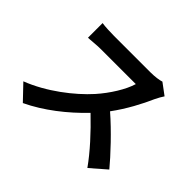

<svg xmlns="http://www.w3.org/2000/svg" viewBox="-159 -1006 1317 1317"><g transform="rotate(45 500.0 -347.5)"><path d="M752 -739C732 -732 692 -726 648 -726H296C267 -726 205 -728 178 -733V-591C200 -591 253 -598 296 -598H635C614 -526 553 -428 486 -353C393 -249 236 -127 76 -66L179 42C316 -23 447 -126 555 -239C651 -147 742 -48 807 44L921 -55C862 -127 741 -256 642 -341C710 -433 764 -536 799 -616C808 -636 826 -667 834 -678Z"/></g></svg>

Font: Spoqa Han Sans Neo Bold
Style: Bold
Weight: 700
Designer: [Spoqa Han Sans Neo] Dong-huui Kim  Younghwa Kang  Yujin Lee  [Noto Sans] Ryoko NISHIZUKA  (kana & ideographs); Paul D. 
Foundry: Spoqa (http://www.spoqa-han-sans.com)
Version: Version 1.000